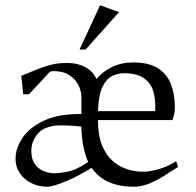

<svg xmlns="http://www.w3.org/2000/svg" viewBox="-20 -699 745 729"><path d="M159 10Q127 10 99.5 -3.5Q72 -17 55.5 -41Q39 -65 39 -95Q39 -136 65.5 -175.5Q92 -215 147 -241Q202 -267 289 -266V-331Q289 -353 278 -375.5Q267 -398 243.5 -413.5Q220 -429 183 -429Q178 -429 170 -427L90 -341H68L61 -411Q101 -428 128 -438.5Q155 -449 179.5 -454.5Q204 -460 236 -460Q274 -460 304 -444Q334 -428 346 -399Q372 -429 407 -445.5Q442 -462 485 -462Q545 -462 579.5 -440Q614 -418 629 -379.5Q644 -341 644 -290Q644 -275 640.5 -262Q637 -249 635 -243H352Q352 -174 375 -131Q398 -88 437 -67.5Q476 -47 525 -47Q546 -47 580 -56Q614 -65 649 -87L656 -65Q627 -46 598.5 -28.5Q570 -11 542.5 -0.5Q515 10 487 10Q435 10 394.5 -7Q354 -24 328 -62Q306 -48 281.5 -35Q257 -22 233.5 -12Q210 -2 190.5 4Q171 10 159 10ZM190 -41Q202 -41 235.5 -47Q269 -53 315 -84Q303 -110 296.5 -143Q290 -176 289 -218Q276 -220 253.5 -221.5Q231 -223 211 -223Q153 -223 126 -194Q99 -165 99 -126Q99 -84 124.5 -62.5Q150 -41 190 -41ZM352 -277H569Q572 -320 562 -352.5Q552 -385 525 -403Q498 -421 450 -421Q429 -421 407 -411Q385 -401 369.5 -370Q354 -339 352 -277ZM282 -511 360 -679 432 -653 305 -511Z"/></svg>

Font: Ancizar Serif Light
Style: Regular
Weight: 300
Designer: Cesar Puertas, Viviana Monsalve, Julian Moncada, Julian Prieto, Jose Castro, Felipe Aragon, Mariel Hernandez, Sara Alarc
Version: Version 8.100